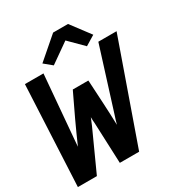

<svg xmlns="http://www.w3.org/2000/svg" viewBox="-200 -963 1021 1094"><g transform="rotate(-30 310.5 -416.5)"><path d="M256 -308Q251 -297 246.5 -285Q242 -273 237 -262L118 0H-7L25 -659H147L112 -248Q111 -236 110 -223.5Q109 -211 108 -199Q140 -272 173.5 -344Q207 -416 242 -488L246 -496H348L349 -484Q353 -412 357 -340Q361 -268 363 -196Q367 -210 371 -224Q375 -238 380 -252L508 -659H628L396 0H269L258 -267Q257 -278 256.5 -287.5Q256 -297 256 -308ZM349 -759 221 -669 170 -711 311 -833H409L503 -708L439 -669Z"/></g></svg>

Font: Codetta
Style: Bold Italic
Weight: 700
Italic angle: -11°
Designer: Ulrich Proeller
Foundry: PROSA GmbH
Version: Version 2.00;September 29, 2018;FontCreator 11.5.0.2427 64-b